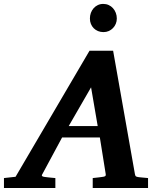

<svg xmlns="http://www.w3.org/2000/svg" viewBox="-73 -941 808 961"><path d="M382.8 -503.9 271 -310.1H416ZM391.1 0V-49.8Q398.9 -50.8 407 -51.5Q415 -52.2 421.9 -53.2Q429.7 -54.2 437 -55.2Q446.8 -56.2 452.1 -58.6Q457.5 -61 456.1 -69.8L426.8 -252.9H237.8L139.2 -69.8Q134.3 -62.5 138.2 -59.3Q142.1 -56.2 151.9 -55.2Q159.7 -54.2 168.5 -53.2Q175.8 -52.2 185.1 -51.5Q194.3 -50.8 204.1 -49.8V0H-53.2V-49.8L4.9 -56.2L375 -687H493.2L602.1 -70.8Q603.5 -61 607.2 -58.3Q610.8 -55.7 622.1 -54.2Q628.9 -53.7 636.7 -52.7Q643.6 -51.8 651.6 -51.3Q659.7 -50.8 668 -49.8V0ZM511.7 -848.1Q511.7 -834.5 506.6 -822Q501.5 -809.6 492.4 -800.3Q483.4 -791 471.2 -785.6Q459 -780.3 444.8 -780.3Q430.2 -780.3 417.7 -785.4Q405.3 -790.5 396.2 -799.6Q387.2 -808.6 382.1 -821Q377 -833.5 377 -848.1Q377 -863.3 381.8 -876.5Q386.7 -889.6 395.5 -899.7Q404.3 -909.7 416.5 -915.5Q428.7 -921.4 443.8 -921.4Q458.5 -921.4 470.9 -915.8Q483.4 -910.2 492.4 -900.1Q501.5 -890.1 506.6 -876.7Q511.7 -863.3 511.7 -848.1Z"/></svg>

Font: Charis SIL Afr
Style: Bold Italic
Weight: 700
Italic angle: -11°
Foundry: SIL International
Version: Version 5.000